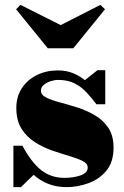

<svg xmlns="http://www.w3.org/2000/svg" viewBox="-20 -758 509 788"><path d="M229 -655 392 -738 411 -720 281 -560H176L46 -720L64 -738ZM66 10H35V-160H72Q109.5 -90.5 149.8 -59.2Q190 -28 244 -28Q281.5 -28 310.8 -38.2Q340 -48.5 340 -70Q340 -87 318.8 -97.5Q297.5 -108 264.2 -117.8Q231 -127.5 193.5 -140.5Q156 -153.5 122.8 -174.8Q89.5 -196 68.2 -229.8Q47 -263.5 47 -315Q47 -362 70 -396.5Q93 -431 131.5 -450Q170 -469 217 -469Q251.5 -469 279 -458Q306.5 -447 328.5 -429L380 -470H412V-330H376Q356 -356 335 -378.8Q314 -401.5 286.2 -415.8Q258.5 -430 218 -430Q204 -430 187.8 -424.8Q171.5 -419.5 159.8 -409.8Q148 -400 148 -386Q148 -368.5 169.5 -357.8Q191 -347 225 -338Q259 -329 297 -317Q335 -305 369 -285.2Q403 -265.5 424.5 -233.5Q446 -201.5 446 -152Q446 -92.5 416.2 -57Q386.5 -21.5 342 -5.8Q297.5 10 254 10Q212.5 10 179 -3Q145.5 -16 118 -40.5ZM54 -127Q55.5 -125 57.5 -123Q56 -125.5 54.5 -128Q54.5 -128 54 -127Z"/></svg>

Font: Bodoni* 06pt Fatface
Style: Regular
Weight: 900
Version: Version 2.3